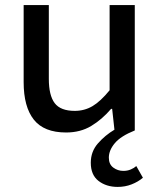

<svg xmlns="http://www.w3.org/2000/svg" viewBox="-20 -509 640 755"><path d="M443 226Q398 226 367.5 202.5Q337 179 337 131Q337 87 365 55Q393 23 430 1L421 -81H417Q381 -39 338.5 -13.5Q296 12 240 12Q153 12 113 -38.5Q73 -89 73 -186V-489H172V-199Q172 -134 195 -103.5Q218 -73 274 -73Q312 -73 343.5 -91.5Q375 -110 411 -154V-489H510V4Q455 26 431.5 54Q408 82 408 111Q408 137 425.5 150Q443 163 465 163Q481 163 494 157.5Q507 152 516 144L542 190Q523 206 497.5 216Q472 226 443 226Z"/></svg>

Font: Source Code Pro Medium
Style: Regular
Weight: 500
Monospace: yes
Designer: Paul D. Hunt, Teo Tuominen
Foundry: Adobe Systems Incorporated
Version: Version 2.030;PS 1.000;hotconv 16.6.51;makeotf.lib2.5.65220